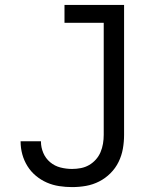

<svg xmlns="http://www.w3.org/2000/svg" viewBox="-20 -755 640 783"><path d="M274 8Q248 8 221.5 4Q195 0 171 -10.5Q147 -21 126.5 -38Q106 -55 92 -77.5Q78 -100 71 -125.5Q64 -151 64 -178V-179H147V-178Q147 -154 156.5 -131.5Q166 -109 184.5 -93.5Q203 -78 226.5 -72Q250 -66 274 -66Q292 -66 310 -69.5Q328 -73 343.5 -82Q359 -91 371 -104.5Q383 -118 390 -134.5Q397 -151 400 -169Q403 -187 403 -205V-662H243V-735H486V-205Q486 -176 481 -148Q476 -120 463.5 -94.5Q451 -69 430.5 -48.5Q410 -28 384.5 -15Q359 -2 331 3Q303 8 274 8Z"/></svg>

Font: Nova
Style: Regular
Weight: 400
Monospace: yes
Designer: Belleve Invis
Foundry: Belleve Invis
Version: Version 24.1.4; ttfautohint (v1.8.4)